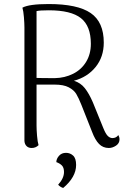

<svg xmlns="http://www.w3.org/2000/svg" viewBox="-20 -723 628 951"><path d="M572 -33Q572 -13 554.5 -1.5Q537 10 519 10Q490 10 470.5 -10Q451 -30 436 -70L383 -204Q369 -239 357.5 -258Q346 -277 320.5 -290.5Q295 -304 250 -304H161V-101Q161 -81 163.5 -50.5Q166 -20 171 -4Q157 10 137 10Q121 10 111.5 0.5Q102 -9 101 -25V-587Q101 -606 98.5 -637.5Q96 -669 91 -685Q124 -703 221 -703Q364 -703 429 -658.5Q494 -614 494 -512Q494 -441 453.5 -391Q413 -341 346 -323Q379 -313 400 -286.5Q421 -260 440 -216L492 -88Q503 -61 513 -50.5Q523 -40 536 -39Q556 -39 566 -54Q572 -44 572 -33ZM252 -336Q301 -337 342 -357.5Q383 -378 406.5 -416.5Q430 -455 430 -506Q430 -594 381 -633Q332 -672 222 -672Q177 -672 161 -668V-337Q185 -336 252 -336ZM268 192Q297 160 297 129Q297 107 286.5 96.5Q276 86 259 80Q259 64 272 49Q285 34 307 34Q327 34 342 47.5Q357 61 357 94Q357 154 293 208Q279 204 268 192Z"/></svg>

Font: Arima Madurai Light
Style: Regular
Weight: 300
Designer: Joana Correia and Natanael Gama
Foundry: NDISCOVER
Version: Version 1.019